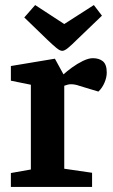

<svg xmlns="http://www.w3.org/2000/svg" viewBox="-20 -739 445 759"><path d="M23 0V-55L102 -69V-404L23 -420V-478L197 -507L231 -445Q244 -457 264.5 -472Q285 -487 307.5 -498Q330 -509 347 -509Q372 -509 387 -496.5Q402 -484 402 -452Q402 -433 393 -412Q384 -391 369 -377L296 -399Q285 -403 276.5 -404.5Q268 -406 261 -406Q253 -406 246.5 -404Q240 -402 234 -400V-72L344 -56V0ZM226 -538Q217 -538 203 -549.5Q189 -561 167 -582L76 -670L119 -719L234 -644L351 -719L383 -677L284 -582Q263 -561 249 -549.5Q235 -538 226 -538Z"/></svg>

Font: Faustina Light
Style: Bold
Weight: 700
Version: Version 1.200